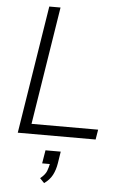

<svg xmlns="http://www.w3.org/2000/svg" viewBox="-63 -748 661 1054"><g transform="rotate(5 267.5 -221.0)"><path d="M53 0 165 -705H227L124 -55H491L482 0ZM221 263 197 238Q224 216 232 195.5Q240 175 245 148L261 156H201L213 83H297L287 147Q281 185 266 213.5Q251 242 221 263Z"/></g></svg>

Font: Nunito Sans 12pt ExtraLight 12pt Light
Style: Italic
Weight: 300
Italic angle: -9°
Version: Version 3.101;gftools[0.9.27]